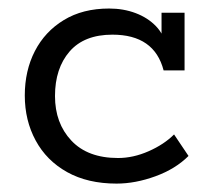

<svg xmlns="http://www.w3.org/2000/svg" viewBox="-20 -427 502 457"><path d="M257.4 10Q188.8 10 139.7 -17.4Q90.7 -44.8 64.9 -92.6Q39 -140.3 39 -199.7Q39 -258.8 63 -305.4Q87 -352 132 -379.3Q176.9 -406.7 239.7 -406.7Q274 -406.7 302.8 -395.8Q331.7 -384.9 351.2 -364.7Q370.6 -344.6 375.4 -315.8L364.5 -314.5V-396.7H419.3V-259.5H369.4Q347.4 -344.5 247.6 -344.5Q180.3 -344.5 145.6 -304.4Q110.9 -264.3 110.9 -198.4Q110.9 -133.8 149.8 -92.4Q188.7 -50.9 261.1 -50.9Q297.2 -50.9 333.9 -67.1Q370.6 -83.3 394.3 -107L428.7 -55.8Q397.7 -24.8 349.9 -7.4Q302.1 10 257.4 10Z"/></svg>

Font: Rokkitt SemiBold
Style: Regular
Weight: 600
Designer: Vernon Adams
Foundry: Vernon Adams
Version: Version 3.103